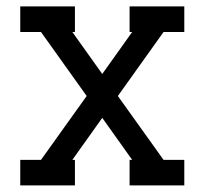

<svg xmlns="http://www.w3.org/2000/svg" viewBox="-20 -563 621 583"><path d="M539.6 -465.8H476.6L337.9 -271.5L476.6 -77.6H539.6V0H373.5V-77.6H381.3L290.5 -205.1L199.7 -77.6H207.5V0H41.5V-77.6H104.5L243.2 -271.5L104.5 -465.8H41.5V-543.5H207.5V-465.8H199.7L290.5 -338.4L381.3 -465.8H373.5V-543.5H539.6Z"/></svg>

Font: Turpis
Style: Regular
Weight: 400
Designer: GGBotNet
Foundry: f0n7
Version: 1.00